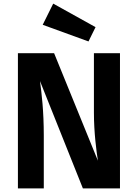

<svg xmlns="http://www.w3.org/2000/svg" viewBox="-20 -1041 761 1061"><path d="M274 -1021 216 -904 469 -812 508 -891ZM643 -747H499V-419C499 -308 513 -204 521 -153L279 -747H79V0H222V-291C222 -429 210 -526 201 -593L438 0H643Z"/></svg>

Font: Glow Sans TC Normal
Style: Bold
Weight: 700
Designer: Ryoko NISHIZUKA (kana, bopomofo & ideographs); Paul D. Hunt (Latin, Greek & Cyrillic); Sandoll Communications, Soo-young
Version: Version 0.93